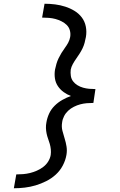

<svg xmlns="http://www.w3.org/2000/svg" viewBox="-20 -853 640 1026"><path d="M54 153 67 79Q85 79 103.5 77.5Q122 76 140.5 71.5Q159 67 177 59Q195 51 211 39Q227 27 237.5 10Q248 -7 251 -25Q253 -40 251.5 -55Q250 -70 246 -84Q242 -98 237 -111.5Q232 -125 229 -139.5Q226 -154 225.5 -169Q225 -184 228 -199Q232 -223 242.5 -246Q253 -269 271.5 -287.5Q290 -306 313 -319Q336 -332 359 -340Q338 -348 320 -361Q302 -374 289.5 -392.5Q277 -411 273.5 -434Q270 -457 274 -481Q277 -496 281.5 -511.5Q286 -527 293 -541.5Q300 -556 308.5 -570Q317 -584 327 -597.5Q337 -611 344.5 -625Q352 -639 355 -655Q358 -673 353.5 -690Q349 -707 337 -719Q325 -731 309 -739Q293 -747 276.5 -751.5Q260 -756 241.5 -757.5Q223 -759 205 -759L218 -833Q247 -833 274.5 -829.5Q302 -826 328.5 -817.5Q355 -809 378 -795Q401 -781 417 -760Q433 -739 438.5 -711.5Q444 -684 439 -655Q436 -639 432 -624Q428 -609 421 -594.5Q414 -580 405 -566Q396 -552 386.5 -538.5Q377 -525 369 -510.5Q361 -496 358 -481Q356 -464 358.5 -447.5Q361 -431 370.5 -418.5Q380 -406 394 -397.5Q408 -389 424 -384.5Q440 -380 456.5 -378.5Q473 -377 490 -377L479 -303Q461 -303 443.5 -301.5Q426 -300 409 -295.5Q392 -291 375 -282.5Q358 -274 344.5 -261.5Q331 -249 322.5 -232.5Q314 -216 312 -199Q308 -176 313.5 -154.5Q319 -133 325.5 -112.5Q332 -92 335.5 -70Q339 -48 335 -25Q330 4 315.5 31.5Q301 59 278 80Q255 101 227 115Q199 129 170.5 137.5Q142 146 112.5 149.5Q83 153 54 153Z"/></svg>

Font: Iosevka HT Extended
Style: Italic
Weight: 400
Width: 7
Italic angle: -9°
Monospace: yes
Designer: Belleve Invis
Foundry: Belleve Invis
Version: Version 32.3.0; ttfautohint (v1.8.4)